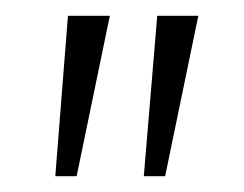

<svg xmlns="http://www.w3.org/2000/svg" viewBox="-20 -651 309 243"><path d="M162 -428 179 -631H231L189 -428ZM50 -428 66 -631H119L77 -428Z"/></svg>

Font: Alumni Sans Thin Light
Style: Italic
Weight: 300
Italic angle: -8°
Version: Version 1.016